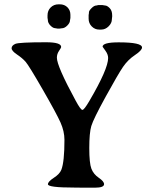

<svg xmlns="http://www.w3.org/2000/svg" viewBox="-20 -867 695 880"><path d="M630.9 -649.4Q630.9 -636.2 598.6 -614.7Q566.4 -593.3 543.9 -560.5Q521.5 -527.8 464.6 -424.3Q407.7 -320.8 398.4 -289.1Q389.2 -257.3 389.2 -188.2Q389.2 -119.1 398.9 -93.8Q408.7 -68.4 432.9 -52Q457 -35.6 457 -22.9Q457 -6.8 415 -6.8H351.6L335.4 -7.3H320.3Q199.7 -7.3 199.7 -22.5Q199.7 -34.7 226.6 -52Q253.4 -69.3 261.2 -88.9Q275.4 -125.5 275.4 -226.1Q275.4 -265.1 257.3 -305.7Q239.3 -346.2 175.8 -456.5Q112.3 -566.9 97.2 -584Q82 -601.1 57.6 -617.4Q33.2 -633.8 33.2 -646Q33.2 -658.2 50 -665.8Q66.9 -673.3 190.9 -673.3Q260.3 -673.3 260.3 -651.9Q260.3 -647.9 250.5 -633.8Q240.7 -619.6 240.7 -602.5Q240.7 -564 326.7 -405.8Q349.6 -363.3 357.7 -363.3Q365.7 -363.3 389.6 -404.3Q475.6 -550.8 475.6 -601.1Q475.6 -617.7 462.9 -635Q450.2 -652.3 450.2 -652.8Q450.2 -672.9 523.9 -672.9Q630.9 -672.9 630.9 -649.4ZM197.8 -796.4Q197.8 -818.4 212.2 -832.8Q226.6 -847.2 248.5 -847.2H253.9Q275.4 -847.2 289.1 -833.5Q302.7 -819.8 302.7 -799.3V-784.7L300.8 -773.9Q300.8 -762.2 288.3 -749.8Q275.9 -737.3 262.7 -737.3L252 -735.8H244.6L232.9 -737.8Q223.1 -737.8 211.2 -749.8Q199.2 -761.7 199.2 -776.4L197.8 -785.2ZM493.7 -787.6 492.7 -777.8Q492.7 -761.2 477.8 -746.3Q462.9 -731.4 443.8 -731.4H434.6Q415 -731.4 400.6 -745.8Q386.2 -760.3 386.2 -781.2V-798.3Q387.7 -804.2 387.7 -811Q387.7 -817.9 399.7 -829.8Q411.6 -841.8 421.9 -841.8Q427.7 -843.8 430.7 -843.8H449.2L461.4 -841.8Q470.7 -841.8 482.4 -830.1Q494.1 -818.4 494.1 -796.9V-789.6Z"/></svg>

Font: Averia Serif
Style: Regular
Weight: 500
Version: Version 1.0